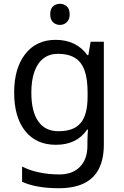

<svg xmlns="http://www.w3.org/2000/svg" viewBox="-20 -757 655 1017"><path d="M275 -546Q328 -546 370.5 -526Q413 -506 443 -465H448L460 -536H530V9Q530 85 504 136.5Q478 188 425 214Q372 240 290 240Q232 240 183.5 231.5Q135 223 97 206V125Q135 145 186 156Q237 167 295 167Q364 167 403.5 126.5Q443 86 443 16V-5Q443 -17 444 -39.5Q445 -62 446 -71H442Q414 -30 372.5 -10Q331 10 276 10Q172 10 113.5 -63Q55 -136 55 -267Q55 -395 113.5 -470.5Q172 -546 275 -546ZM287 -472Q242 -472 210.5 -448Q179 -424 162.5 -378Q146 -332 146 -266Q146 -167 182.5 -114.5Q219 -62 289 -62Q330 -62 359 -72.5Q388 -83 407 -105.5Q426 -128 435 -163Q444 -198 444 -246V-267Q444 -340 427.5 -385Q411 -430 376 -451Q341 -472 287 -472ZM298 -737Q318 -737 333.5 -723.5Q349 -710 349 -681Q349 -653 333.5 -639Q318 -625 298 -625Q276 -625 261 -639Q246 -653 246 -681Q246 -710 261 -723.5Q276 -737 298 -737Z"/></svg>

Font: ing115
Style: Regular
Weight: 400
Designer: Monotype Design Team
Foundry: Monotype Imaging Inc.
Version: Version 2.013